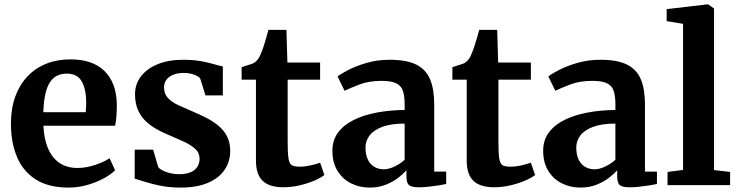

<svg xmlns="http://www.w3.org/2000/svg" viewBox="-20 -839 3346 870"><path d="M290.7 11Q199.6 11 141.8 -26Q84 -63 56.8 -128.4Q29.5 -193.8 29.5 -278.5Q29.5 -346.7 48.9 -400.7Q68.4 -454.7 104 -492.4Q139.6 -530.2 189.1 -550.1Q238.6 -570 298.7 -570Q400.1 -570 453.6 -517.1Q507 -464.2 509.4 -368.3Q509.4 -335.8 507.5 -311.7Q505.6 -287.6 501.6 -269.3H176.8Q178.7 -224.7 189.4 -189.3Q200.2 -153.8 219.5 -128.9Q238.7 -104 266.5 -91Q294.2 -77.9 330.6 -77.9Q371.4 -77.9 412.7 -92.2Q453.9 -106.4 476.6 -122L501.4 -67.7Q485.3 -50.4 452.8 -32.2Q420.3 -14 378 -1.5Q335.8 11 290.7 11ZM176.4 -330.6H368.4Q369.2 -340.5 369.9 -351.6Q370.7 -362.7 370.7 -372.8Q370.7 -432.5 351 -468.9Q331.4 -505.4 282.4 -505.4Q260.5 -505.4 241.9 -497.4Q223.3 -489.5 209 -470.2Q194.8 -451 186.4 -417Q178 -383 176.4 -330.6Z M797.5 11Q750.3 11 709.8 3.1Q669.3 -4.8 638.7 -14.6Q608.1 -24.3 590.3 -29.5V-160.7H674L696.8 -82.3Q701.9 -74.4 716.5 -66.8Q731.1 -59.1 750.8 -54.4Q770.4 -49.6 790.6 -49.6Q823.3 -49.6 844 -58.6Q864.7 -67.7 874.5 -83.5Q884.3 -99.4 884.3 -119.4Q884.3 -146.7 864.3 -164.9Q844.2 -183 809.3 -198.9Q774.4 -214.8 728.8 -234.3Q684.9 -253.3 654.2 -277.5Q623.6 -301.8 607.7 -334.8Q591.8 -367.7 591.8 -412.1Q591.8 -457.6 618.5 -492.7Q645.3 -527.7 694.1 -547.9Q743 -568.1 808.6 -568.1Q857.2 -568.1 892 -561.6Q926.8 -555 950.6 -547.9Q974.5 -540.7 989.7 -538.2V-406.7H911L887.5 -482.3Q883.6 -489.1 872.7 -495Q861.8 -500.9 846.4 -504.7Q831 -508.5 812.7 -508.5Q785.4 -508.6 765.2 -500.5Q745 -492.3 734.2 -477.7Q723.3 -463.1 723.3 -443.1Q723.3 -413.2 741.5 -394.3Q759.6 -375.4 789 -362Q818.3 -348.7 850.9 -334.8Q882.8 -321.3 913.7 -305.7Q944.5 -290.1 969.2 -269.8Q993.8 -249.5 1008.5 -221.5Q1023.2 -193.6 1023.2 -155Q1023.2 -108.3 998.5 -70.8Q973.8 -33.2 923.5 -11.1Q873.3 11 797.5 11Z M1263 9.5Q1201.4 9.5 1170.6 -19.2Q1139.8 -47.9 1139.8 -112V-478.1H1074.9V-534.6Q1086.4 -538.8 1098.6 -542.3Q1110.8 -545.8 1121.1 -549.5Q1131.4 -553.3 1137.6 -558.7Q1144.2 -564.8 1148.9 -571Q1153.6 -577.2 1157.6 -585.3Q1161.5 -593.5 1165.6 -604.5Q1170.9 -617.3 1176.4 -634.8Q1181.9 -652.4 1187.3 -670.8Q1192.7 -689.1 1196.5 -703.6H1277.9L1282.3 -555.7H1430.5V-478.1H1283.4V-198.1Q1283.4 -145.1 1287.3 -120.9Q1291.1 -96.6 1302.8 -90.2Q1314.5 -83.8 1337.2 -83.8Q1361.9 -83.8 1388.3 -89.8Q1414.7 -95.7 1430.5 -101.9L1449.7 -45.9Q1432.7 -32.7 1403 -20Q1373.4 -7.3 1337 1.1Q1300.6 9.5 1263 9.5Z M1654.7 11Q1609.5 11 1571.1 -8.1Q1532.7 -27.1 1509.5 -64.5Q1486.2 -101.8 1486.2 -156.3Q1486.2 -203.6 1511.7 -238.2Q1537.1 -272.8 1582.1 -295.2Q1627 -317.5 1686.3 -328.8Q1745.6 -340.1 1813.5 -340.7V-366.2Q1813.5 -404.7 1805.4 -427.9Q1797.3 -451.2 1774.8 -461.9Q1752.3 -472.6 1709.3 -472.6Q1651.5 -472.6 1608.4 -456Q1565.3 -439.4 1541.3 -427.7L1509.7 -492.6Q1521.6 -502.6 1555.8 -520.7Q1589.9 -538.7 1639.3 -553.5Q1688.7 -568.2 1745.8 -568.2Q1822.3 -568.2 1866.2 -546.3Q1910.1 -524.3 1928.8 -479.6Q1947.5 -434.9 1947.5 -366V-61.4H2001.8V-5.3Q1990.4 -2.7 1968.9 0.8Q1947.4 4.3 1923.1 7Q1898.8 9.7 1879 9.7Q1845.1 9.7 1833.3 -0.3Q1821.6 -10.3 1821.6 -41.1V-67.4Q1809.1 -52.8 1785.5 -34.2Q1761.9 -15.7 1728.9 -2.4Q1696 11 1654.7 11ZM1719.6 -71.9Q1741.1 -71.9 1767.7 -84.5Q1794.2 -97.1 1813.5 -114.9V-279Q1751.1 -278.9 1711.8 -264Q1672.6 -249.1 1654.4 -224.7Q1636.2 -200.2 1636.2 -170.7Q1636.2 -138 1646.8 -116.1Q1657.3 -94.2 1676.2 -83Q1695 -71.9 1719.6 -71.9Z M2218 9.5Q2156.4 9.5 2125.6 -19.2Q2094.8 -47.9 2094.8 -112V-478.1H2029.9V-534.6Q2041.4 -538.8 2053.6 -542.3Q2065.8 -545.8 2076.1 -549.5Q2086.4 -553.3 2092.6 -558.7Q2099.2 -564.8 2103.9 -571Q2108.6 -577.2 2112.6 -585.3Q2116.5 -593.5 2120.6 -604.5Q2125.9 -617.3 2131.4 -634.8Q2136.9 -652.4 2142.3 -670.8Q2147.7 -689.1 2151.5 -703.6H2232.9L2237.3 -555.7H2385.5V-478.1H2238.4V-198.1Q2238.4 -145.1 2242.3 -120.9Q2246.1 -96.6 2257.8 -90.2Q2269.5 -83.8 2292.2 -83.8Q2316.9 -83.8 2343.3 -89.8Q2369.7 -95.7 2385.5 -101.9L2404.7 -45.9Q2387.7 -32.7 2358 -20Q2328.4 -7.3 2292 1.1Q2255.6 9.5 2218 9.5Z M2609.7 11Q2564.5 11 2526.1 -8.1Q2487.7 -27.1 2464.5 -64.5Q2441.2 -101.8 2441.2 -156.3Q2441.2 -203.6 2466.7 -238.2Q2492.1 -272.8 2537.1 -295.2Q2582 -317.5 2641.3 -328.8Q2700.6 -340.1 2768.5 -340.7V-366.2Q2768.5 -404.7 2760.4 -427.9Q2752.3 -451.2 2729.8 -461.9Q2707.3 -472.6 2664.3 -472.6Q2606.5 -472.6 2563.4 -456Q2520.3 -439.4 2496.3 -427.7L2464.7 -492.6Q2476.6 -502.6 2510.8 -520.7Q2544.9 -538.7 2594.3 -553.5Q2643.7 -568.2 2700.8 -568.2Q2777.3 -568.2 2821.2 -546.3Q2865.1 -524.3 2883.8 -479.6Q2902.5 -434.9 2902.5 -366V-61.4H2956.8V-5.3Q2945.4 -2.7 2923.9 0.8Q2902.4 4.3 2878.1 7Q2853.8 9.7 2834 9.7Q2800.1 9.7 2788.3 -0.3Q2776.6 -10.3 2776.6 -41.1V-67.4Q2764.1 -52.8 2740.5 -34.2Q2716.9 -15.7 2683.9 -2.4Q2651 11 2609.7 11ZM2674.6 -71.9Q2696.1 -71.9 2722.7 -84.5Q2749.2 -97.1 2768.5 -114.9V-279Q2706.1 -278.9 2666.8 -264Q2627.6 -249.1 2609.4 -224.7Q2591.2 -200.2 2591.2 -170.7Q2591.2 -138 2601.8 -116.1Q2612.3 -94.2 2631.2 -83Q2650 -71.9 2674.6 -71.9Z M3075.1 -69V-731L3000.8 -743.3V-797.6L3186.6 -819.4H3188.7L3215.4 -800.5V-68.4L3288.3 -59.9V0H3004.8V-59.9Z"/></svg>

Font: Merriweather Light
Style: Regular
Weight: 300
Designer: Eben Sorkin
Foundry: Eben Sorkin
Version: Version 2.100